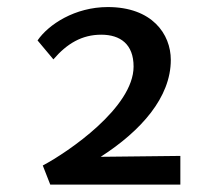

<svg xmlns="http://www.w3.org/2000/svg" viewBox="-20 -843 623 539"><path d="M121.1 -324.7H486.3V-405.3L262.7 -402.8C376.5 -476.1 459.5 -569.8 459.5 -674.8C459.5 -747.6 406.7 -823.2 282.7 -823.2C190.4 -823.2 116.2 -774.4 85.4 -729.5L129.9 -676.3C168 -720.7 210 -745.6 264.2 -745.6C317.9 -745.6 355 -718.8 355 -656.2C355 -541.5 171.9 -416.5 100.1 -378.4Z"/></svg>

Font: Merriweather Sans
Style: Regular
Weight: 400
Designer: Eben Sorkin ( eben@eyebytes.com )
Foundry: Eben Sorkin
Version: Version 1.003